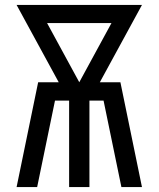

<svg xmlns="http://www.w3.org/2000/svg" viewBox="-20 -755 640 775"><path d="M47 0 134 -423H217L47 -735H553L383 -423H466L553 0H470L398 -349H341V0H259V-349H202L130 0ZM300 -423 430 -662H170Z"/></svg>

Font: Zed Mono Extended
Style: Regular
Weight: 400
Width: 7
Monospace: yes
Designer: Belleve Invis
Foundry: Belleve Invis
Version: Version 1.0.0; ttfautohint (v1.8.4)